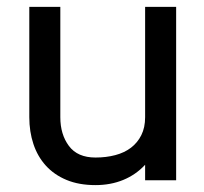

<svg xmlns="http://www.w3.org/2000/svg" viewBox="-20 -522 591 557"><path d="M401 -44Q374 -15 337.5 0Q301 15 257 15Q209 15 173 0Q137 -15 113 -41.5Q89 -68 77 -104Q65 -140 65 -182V-502H155V-182Q155 -132 180 -98.5Q205 -65 257 -65Q288 -65 314.5 -72Q341 -79 360 -93.5Q379 -108 390 -130Q401 -152 401 -182V-502H491V1H401Z"/></svg>

Font: Gen
Style: Regular
Weight: 400
Version: Version 1.000;PS 001.001;hotconv 1.0.56